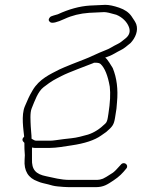

<svg xmlns="http://www.w3.org/2000/svg" viewBox="-20 -635 603 793"><path d="M415 -615C430.3 -615 449.3 -611.1 472.1 -603.3C494.9 -595.6 511.8 -583.9 522.8 -568.4C533.8 -552.9 540.5 -541.6 542.9 -534.6C551.6 -509.1 540 -479 518.9 -457C502.1 -442.5 488.8 -432.8 479 -428.1C461.7 -419.8 447.2 -409.3 430.4 -403L414.4 -397C423.8 -391.9 440.3 -361.9 445.6 -354C462.3 -313.6 468.2 -266.6 463.3 -213C462.4 -203 461.6 -194 461 -186L455.2 -149C450.4 -119.2 444.5 -112.2 418.8 -90C412.1 -85.3 405 -80.3 397.4 -75C370.7 -56 329.9 -42.5 275 -34.5C248.7 -30.6 213.5 -24 184.4 -24H124.4C120.4 -24 116.5 -24.7 112.7 -26C111.2 -16.9 112.8 -8.2 112.1 3L112.1 22C110.6 65.7 127.2 84.3 171.3 93C200.7 98.8 230 108 267.5 108H381.2C388.4 108 396.4 106.3 405.2 103C410.5 101 424 92.9 445.6 78.8C451.9 74.6 462.8 63.7 478.3 46C491.6 28.8 513.6 46.3 502 60.7C485.8 80.7 473.2 94.1 448.7 110.3C423.7 126.8 408.4 138 374.7 138H286C264.5 138 249.9 137.7 242.4 137C227.9 135.7 209.2 134.8 197.2 131.5L179 126.5C163.2 122.2 150.7 121 135.5 114C96.5 100.3 78.5 70.6 81.6 25L82.6 6C81.5 -10.9 80.1 -28.3 80.7 -45C71 -53.3 70.2 -61.3 78.5 -69C78.6 -69.7 79 -70.3 79.8 -71C77.4 -96.8 66.5 -159.5 82.9 -196.4C95.5 -224.8 97.9 -233.7 115 -262.5C142.3 -308.8 187.1 -328.5 226 -348.4C238.5 -354.8 315.5 -385.6 329.4 -390.5C349.4 -397.6 388.7 -417.6 410.5 -425.5C436.1 -434.8 443.8 -443 465.3 -453C473.9 -457 485.6 -465.3 500.3 -478C515 -490.8 519.1 -506 512.3 -523.8C504.7 -544 486.2 -563.5 460.5 -574C436 -581.3 419.2 -585 410.2 -585L347.7 -582C310.8 -579.4 277.1 -571.1 246.8 -557C215.1 -542.3 195.3 -537.7 187.5 -543.3C179.6 -548.8 179.3 -555.7 186.4 -564C191.3 -569.7 211.8 -573.2 218.8 -576C264.6 -597.2 308.5 -609.2 350.5 -612ZM367.1 -376 367 -375C336.4 -362.5 265.1 -337.3 233.9 -321C203.6 -305.1 197.3 -303.6 160.1 -275C136.2 -256.6 123.6 -218.5 110.7 -187.1C103.1 -168.4 106.3 -133.7 107 -113C107.5 -95.8 110.5 -79.6 110.4 -62C118.4 -56.7 124.7 -54 129.1 -54H189.1C193.8 -54 200.9 -54.7 210.4 -56C233.7 -59.3 253.1 -61.9 274.7 -64C299.4 -66.4 321.4 -73.3 343.1 -79C368.6 -87.1 392.9 -102.6 415.9 -125.5C420.3 -129.8 423.4 -137.7 425.2 -149L427.9 -166C434.9 -210.7 436.8 -247.7 433.4 -277C425.4 -323 412.8 -354.2 395.6 -370.5C391.7 -374.2 384.6 -376 374.1 -376Z"/></svg>

Font: MewTooHand
Style: ReversedIta
Weight: 400
Designer: Mew Too, Robert Jablonski
Version: Version 0.77